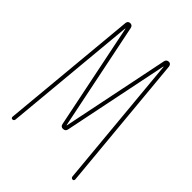

<svg xmlns="http://www.w3.org/2000/svg" viewBox="-213 -828 926 926"><g transform="rotate(45 250.0 -365.0)"><path d="M36.1 -9.8 101.6 -714.8Q103.5 -729.5 118.2 -730.5Q133.8 -730.5 136.7 -714.8L249 -166Q249 -165 250 -165Q251 -165 251 -166L363.3 -714.8Q366.2 -729.5 381.8 -730.5Q395.5 -730.5 398.4 -714.8L463.9 -9.8Q463.9 0 455.1 0Q446.3 0 444.3 -9.8L380.9 -694.3Q380.9 -695.3 379.9 -695.3Q378.9 -695.3 378.9 -694.3L268.6 -155.3Q265.6 -140.6 250 -140.1Q234.4 -139.6 231.4 -155.3L121.1 -694.3Q121.1 -695.3 120.1 -695.3Q119.1 -695.3 119.1 -694.3L55.7 -9.8Q53.7 0 44.9 0Q36.1 0 36.1 -9.8Z"/></g></svg>

Font: Rounded-L Mgen+ 2m thin
Style: Regular
Weight: 100
Designer: [Source Han Sans]
Ryoko NISHIZUKA  (kana & ideographs); Paul D. Hunt (Latin, Greek & Cyrillic); Wenlong ZHANG  (bopomofo
Version: Version 1.059.20150602